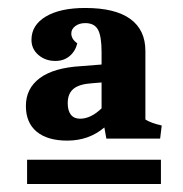

<svg xmlns="http://www.w3.org/2000/svg" viewBox="-20 -693 460 482"><path d="M45 -427Q45 -471 80 -497Q115 -523 184 -527L235 -531V-562Q235 -602 226 -618.5Q217 -635 194 -635Q179 -635 169 -627.5Q159 -620 159 -609Q159 -595 174 -584Q169 -564 154.5 -552Q140 -540 119 -540Q94 -540 76.5 -555Q59 -570 59 -593Q59 -630 95 -651.5Q131 -673 194 -673Q269 -673 307 -645.5Q345 -618 345 -565V-393Q359 -384 386 -378L382 -345H247L242 -373Q203 -340 149 -340Q99 -340 72 -362.5Q45 -385 45 -427ZM235 -421V-486L211 -484Q179 -482 164.5 -470Q150 -458 150 -434Q150 -415 158 -405Q166 -395 181 -395Q208 -395 235 -421ZM48 -292H384V-231H48Z"/></svg>

Font: Caladea
Style: Bold
Weight: 700
Designer: Carolina Giovagnoli and Andres Torresi
Foundry: Carolina Giovagnoli & Andres Torresi
Version: Version 1.001